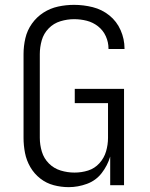

<svg xmlns="http://www.w3.org/2000/svg" viewBox="-20 -763 616 791"><path d="M263 8Q301 8 338 -5.5Q375 -19 399 -50Q423 -81 434 -118V0H491V-397H288V-338H425V-195Q425 -167 417 -139.5Q409 -112 389.5 -90.5Q370 -69 343 -60.5Q316 -52 287 -52Q258 -52 230 -60.5Q202 -69 181.5 -89.5Q161 -110 152.5 -138Q144 -166 144 -195V-540Q144 -569 152 -597Q160 -625 180.5 -646Q201 -667 229 -675.5Q257 -684 285 -684Q312 -684 337.5 -677.5Q363 -671 384 -654.5Q405 -638 416 -613.5Q427 -589 427 -563V-561H493V-563Q493 -602 477 -638.5Q461 -675 430.5 -699.5Q400 -724 362 -733.5Q324 -743 285 -743Q252 -743 219.5 -736Q187 -729 159 -711Q131 -693 111.5 -665.5Q92 -638 84.5 -605.5Q77 -573 77 -540V-195Q77 -164 83 -133Q89 -102 105 -74.5Q121 -47 146 -27.5Q171 -8 201.5 0Q232 8 263 8Z"/></svg>

Font: Iosevka Sparkle Light
Style: Regular
Weight: 300
Designer: Belleve Invis
Foundry: Belleve Invis
Version: Version 4.5.0; ttfautohint (v1.8.3)